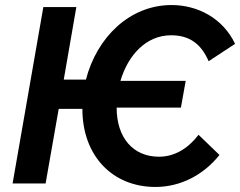

<svg xmlns="http://www.w3.org/2000/svg" viewBox="-20 -728 953 762"><path d="M30 0H161L213 -296H307V-295C307 -110 426 14 597 14C698 14 789 -35 851 -113L768 -193C726 -138 672 -106 611 -106C507 -106 443 -183 443 -300V-301H698L717 -407H458C488 -509 560 -588 659 -588C734 -588 779 -552 808 -485L913 -554C864 -657 763 -708 661 -708C494 -708 364 -579 321 -412H233L283 -700H152Z"/></svg>

Font: Fixel Text 20240404 SemiBold
Style: Italic
Weight: 600
Width: 4
Italic angle: -10°
Designer: AlfaBravo + MacPaw
Foundry: Kyrylo Tkachov, Marchela Mozhyna, Serhii Makarenko, Maria Weinstein, Zakhar Kryvoshyya
Version: Version 1.211;Glyphs 3.2 (3225)